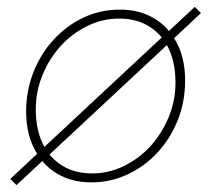

<svg xmlns="http://www.w3.org/2000/svg" viewBox="-20 -518 640 558"><path d="M246 12Q199 12 163 -4.5Q127 -21 103 -50L28 20L10 2L88 -71Q56 -121 56 -194Q56 -255 77.5 -309Q99 -363 136.5 -403.5Q174 -444 223 -467Q272 -490 328 -490Q375 -490 411 -473.5Q447 -457 471 -428L546 -498L564 -480L486 -407Q518 -357 518 -284Q518 -222 496.5 -168.5Q475 -115 437.5 -74.5Q400 -34 350.5 -11Q301 12 246 12ZM84 -200Q84 -136 109 -91L450 -409Q429 -435 398 -449.5Q367 -464 326 -464Q278 -464 234 -442.5Q190 -421 157 -385Q124 -349 104 -301Q84 -253 84 -200ZM248 -14Q296 -14 340 -35.5Q384 -57 417 -93Q450 -129 470 -177Q490 -225 490 -278Q490 -342 465 -387L124 -69Q145 -43 176 -28.5Q207 -14 248 -14Z"/></svg>

Font: Source Code Pro ExtraLight
Style: Italic
Weight: 200
Italic angle: -11°
Monospace: yes
Designer: Paul D. Hunt, Teo Tuominen
Foundry: Adobe Systems Incorporated
Version: Version 1.050;PS 1.000;hotconv 16.6.51;makeotf.lib2.5.65220